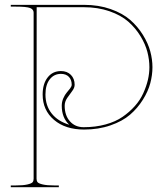

<svg xmlns="http://www.w3.org/2000/svg" viewBox="-20 -780 687 800"><path d="M268.6 -260.3Q237.3 -289.1 237.3 -339.4Q237.3 -356 243.9 -370.8Q250.5 -385.7 258.1 -394.3Q265.6 -402.8 272.2 -411.6Q278.8 -420.4 278.8 -426.8Q278.8 -447.8 266.8 -460Q254.9 -472.2 233.9 -472.2Q205.1 -472.2 187.3 -449.5Q169.4 -426.8 169.4 -386.2Q169.4 -339.8 195.3 -307.1Q221.2 -274.4 268.6 -260.3ZM328.6 -250Q377.9 -250 419.7 -261.5Q461.4 -272.9 490.5 -293Q519.5 -313 541.7 -337.9Q564 -362.8 576.9 -391.4Q589.8 -419.9 596.2 -447Q602.5 -474.1 602.5 -500Q602.5 -530.8 594.2 -563.2Q585.9 -595.7 565.2 -629.6Q544.4 -663.6 514.4 -689.9Q484.4 -716.3 436 -733.2Q387.7 -750 328.6 -750H132.8L132.3 -35.2Q132.3 -26.4 136.5 -21Q140.6 -15.6 158 -11.5Q175.3 -7.3 207.5 -7.3H225.1V0H24.9V-7.3H44.9Q77.1 -7.3 94.5 -11.5Q111.8 -15.6 116 -21Q120.1 -26.4 120.1 -35.2V-727.5Q120.1 -740.7 105.5 -746.6Q90.8 -752.4 44.9 -752.4H24.9V-759.8H330.1Q391.1 -759.8 440.9 -742.2Q490.7 -724.6 522.2 -697.3Q553.7 -669.9 575.4 -634.8Q597.2 -599.6 606.2 -565.9Q615.2 -532.2 615.2 -500Q615.2 -467.3 606.2 -433.3Q597.2 -399.4 575.2 -364.3Q553.2 -329.1 521.7 -302Q490.2 -274.9 440.4 -257.6Q390.6 -240.2 330.6 -240.2Q252.4 -240.2 205.1 -280.5Q157.7 -320.8 157.7 -386.2Q157.7 -430.7 178.5 -457.3Q199.2 -483.9 233.9 -483.9Q259.8 -483.9 275.4 -468Q291 -452.1 291 -426.8Q291 -414.1 280.8 -400.6Q270.5 -387.2 260 -371.8Q249.5 -356.4 249.5 -339.4Q249.5 -299.3 271.2 -274.7Q293 -250 328.6 -250Z"/></svg>

Font: ZnikomitNo24
Style: Thin
Weight: 300
Designer: gluk
Foundry: gluk
Version: Version 0.55